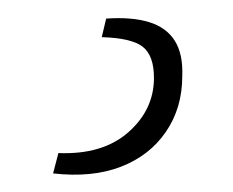

<svg xmlns="http://www.w3.org/2000/svg" viewBox="-20 26 263 217"><path d="M100 47Q129 45 148.5 51Q168 57 177.5 72Q187 87 186 112Q186 148 167.5 175Q149 202 116.5 214.5Q84 227 40 222L46 199Q96 201 125 175.5Q154 150 154 114Q154 89 141.5 79Q129 69 95 68Z"/></svg>

Font: Exo 2 ExtraLight
Style: Regular
Weight: 250
Designer: Natanael Gama
Foundry: Natanael Gama
Version: Version 2.010